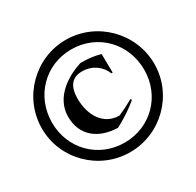

<svg xmlns="http://www.w3.org/2000/svg" viewBox="-165 -924 1173 1148"><g transform="rotate(-30 422.0 -350.5)"><path d="M421 37C634 37 809 -136 809 -349C809 -563 634 -738 421 -738C208 -738 33 -563 33 -349C33 -136 208 37 421 37ZM421 -29C240 -29 103 -169 103 -349C103 -531 240 -672 421 -672C602 -672 739 -531 739 -349C739 -169 602 -29 421 -29ZM204 -332C204 -203 295 -130 429 -126C494 -159 551 -200 585 -229L580 -238C537 -214 515 -203 474 -185C365 -185 307 -283 307 -397C307 -475 336 -526 411 -526C481 -526 536 -485 558 -428H567L565 -557C524 -568 493 -574 428 -574C337 -546 204 -470 204 -332Z"/></g></svg>

Font: Mazius Display
Style: Bold
Weight: 700
Designer: Alberto Casagrande & Collletttivo
Foundry: Collletttivo
Version: Version 2.000;Glyphs 3.2 (3221)